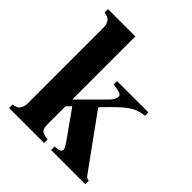

<svg xmlns="http://www.w3.org/2000/svg" viewBox="-186 -802 928 928"><g transform="rotate(45 278.0 -338.0)"><path d="M543 0V-24C532 -24 527 -27 518 -39L324 -307C424 -412 450 -430 513 -438V-461H299V-438L323 -434C349 -430 358 -424 358 -411C358 -402 348 -384 337 -373L209 -245V-676H22V-652C56 -649 70 -632 70 -594V-84C70 -45 55 -27 22 -24V0H261V-24C214 -31 209 -37 209 -84V-198L232 -222L327 -88C345 -63 351 -51 351 -43C351 -31 337 -25 309 -24V0Z"/></g></svg>

Font: STIXGeneral
Style: Bold
Weight: 700
Designer: MicroPress Inc., with final additions and corrections provided by Coen Hoffman, Elsevier (retired)
Version: Version 1.1.0